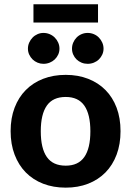

<svg xmlns="http://www.w3.org/2000/svg" viewBox="-20 -876 618 904"><path d="M289.5 -523.5Q347.5 -523.5 395 -505Q442.5 -486.5 476.5 -452.2Q510.5 -418 529 -369Q547.5 -320 547.5 -258.5Q547.5 -197 529 -147.8Q510.5 -98.5 476.5 -64Q442.5 -29.5 395 -11Q347.5 7.5 289.5 7.5Q231 7.5 183.2 -11Q135.5 -29.5 101.5 -64Q67.5 -98.5 48.8 -147.8Q30 -197 30 -258.5Q30 -320 48.8 -369Q67.5 -418 101.5 -452.2Q135.5 -486.5 183.2 -505Q231 -523.5 289.5 -523.5ZM289.5 -96Q348.5 -96 377 -136.8Q405.5 -177.5 405.5 -258Q405.5 -338 377 -378.8Q348.5 -419.5 289.5 -419.5Q229 -419.5 200.5 -378.8Q172 -338 172 -258Q172 -177.5 200.5 -136.8Q229 -96 289.5 -96ZM260 -647Q260 -632 254 -619Q248 -606 237.8 -596.2Q227.5 -586.5 213.8 -581Q200 -575.5 184.5 -575.5Q170 -575.5 156.8 -581Q143.5 -586.5 133.5 -596.2Q123.5 -606 117.5 -619Q111.5 -632 111.5 -647Q111.5 -662 117.5 -675.5Q123.5 -689 133.5 -699.2Q143.5 -709.5 156.8 -715.2Q170 -721 184.5 -721Q200 -721 213.8 -715.2Q227.5 -709.5 237.8 -699.2Q248 -689 254 -675.5Q260 -662 260 -647ZM467.5 -647Q467.5 -632 461.5 -619Q455.5 -606 445.5 -596.2Q435.5 -586.5 421.8 -581Q408 -575.5 392.5 -575.5Q377.5 -575.5 364 -581Q350.5 -586.5 340.5 -596.2Q330.5 -606 324.8 -619Q319 -632 319 -647Q319 -662 324.8 -675.5Q330.5 -689 340.5 -699.2Q350.5 -709.5 364 -715.2Q377.5 -721 392.5 -721Q408 -721 421.8 -715.2Q435.5 -709.5 445.5 -699.2Q455.5 -689 461.5 -675.5Q467.5 -662 467.5 -647ZM137.5 -856H441.5V-770H137.5Z"/></svg>

Font: Lato 2
Style: Regular
Weight: 800
Designer: Lukasz Dziedzic with Adam Twardoch and Botio Nikoltchev
Foundry: tyPoland Lukasz Dziedzic
Version: Version 2.015; 2015-08-06; http://www.latofonts.com/